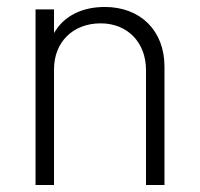

<svg xmlns="http://www.w3.org/2000/svg" viewBox="-20 -531 574 551"><path d="M281 -511C215 -511 163 -485 135 -436V-504H82V0H135V-332C135 -410 189 -464 269 -464C346 -464 399 -409 399 -330V0H452V-340C452 -443 383 -511 281 -511Z"/></svg>

Font: Arthouse Owned Light
Style: Regular
Weight: 300
Designer: Jeremy Tribby
Foundry: Tribby Type
Version: Version 1.000;PS 001.000;hotconv 1.0.88;makeotf.lib2.5.64775